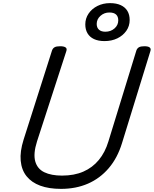

<svg xmlns="http://www.w3.org/2000/svg" viewBox="-20 -1190 984 1229"><path d="M370 19Q293 19 237.5 -1.5Q182 -22 150 -62Q118 -102 112.5 -161Q107 -220 131 -296L313 -867Q318 -881 329.5 -887.5Q341 -894 365 -894Q388 -894 399 -887Q410 -880 405 -864L217 -285Q192 -206 205.5 -157.5Q219 -109 263.5 -87.5Q308 -66 377 -66Q455 -66 513.5 -91.5Q572 -117 612.5 -166Q653 -215 674 -285L853 -867Q858 -881 869.5 -887.5Q881 -894 904 -894Q952 -894 943 -864L761 -274Q732 -179 676 -113.5Q620 -48 543 -14.5Q466 19 370 19ZM649 -927Q609 -927 581.5 -940Q554 -953 540 -977Q526 -1001 526 -1034Q526 -1072 547 -1103Q568 -1134 604 -1152Q640 -1170 684 -1170Q725 -1170 753 -1157Q781 -1144 795.5 -1120Q810 -1096 810 -1062Q810 -1023 788.5 -992.5Q767 -962 731 -944.5Q695 -927 649 -927ZM654 -987Q689 -987 713 -1008Q737 -1029 737 -1060Q737 -1084 723 -1097Q709 -1110 680 -1110Q647 -1110 623 -1088.5Q599 -1067 599 -1037Q599 -1013 613.5 -1000Q628 -987 654 -987Z"/></svg>

Font: Playwrite HR
Style: Regular
Weight: 400
Designer: Veronika Burian, José Scaglione
Foundry: TypeTogether
Version: Version 1.002